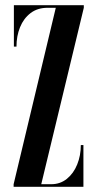

<svg xmlns="http://www.w3.org/2000/svg" viewBox="-20 -720 374 740"><path d="M32.5 0V-10L195 -690H163.5Q124.5 -690 97.8 -669.5Q71 -649 57.2 -615Q43.5 -581 43.5 -540.5H33.5V-700H303V-690L139 -10H177.5Q212 -10 237.8 -30.8Q263.5 -51.5 277.5 -86Q291.5 -120.5 291.5 -161H301.5V0Z"/></svg>

Font: Imbue 100pt SemiBold
Style: Regular
Weight: 600
Designer: Tyler Finck
Foundry: Etcetera Type Company
Version: Version 1.102; ttfautohint (v1.8.3)